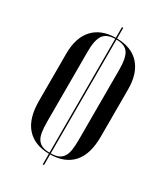

<svg xmlns="http://www.w3.org/2000/svg" viewBox="-190 -811 796 922"><g transform="rotate(30 208.5 -349.5)"><path d="M205 -28Q124 -29 80.5 -78Q37 -127 37 -224V-486Q37 -574 80.5 -622Q124 -670 205 -671V-730H212V-671Q293 -670 336.5 -622Q380 -574 380 -486V-224Q380 -126 336.5 -77.5Q293 -29 212 -28V31H205ZM212 -34Q236 -34 252 -40.5Q268 -47 278 -61Q288 -75 292 -98.5Q296 -122 296 -158V-546Q296 -611 278 -638Q260 -665 212 -665ZM121 -158Q121 -122 125 -98.5Q129 -75 139 -61Q149 -47 165 -40.5Q181 -34 205 -34V-665Q158 -664 139.5 -636.5Q121 -609 121 -546Z"/></g></svg>

Font: Moniqa SemBd Narrow Display
Style: Regular
Weight: 600
Width: 4
Designer: Rajesh Rajput
Foundry: Rajesh Rajput
Version: Version 1.000